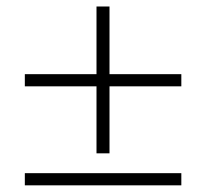

<svg xmlns="http://www.w3.org/2000/svg" viewBox="-20 -596 620 576"><path d="M308.5 -576.5V-373.5H524V-337H308.5V-136H269.5V-337H54.5V-373.5H269.5V-576.5ZM54.5 -76.5H524V-40H54.5Z"/></svg>

Font: Lato TR Light
Style: Regular
Weight: 300
Designer: Lukasz Dziedzic
Foundry: Lukasz Dziedzic
Version: Version 1.104 2013